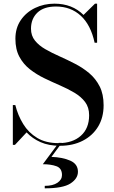

<svg xmlns="http://www.w3.org/2000/svg" viewBox="-20 -780 623 1047"><path d="M318 174.5Q318 137.5 287.8 126.5Q257.5 115.5 213.5 115.5L300 -1H317L260.5 75.5Q321 77.5 363 96Q405 114.5 405 156.5Q405 194 364.2 220.5Q323.5 247 224 247V233.5Q268 233.5 293 216.8Q318 200 318 174.5ZM61.5 10H50V-207H63.5Q77.5 -151 106.5 -103.8Q135.5 -56.5 182.8 -28Q230 0.5 299.5 0.5Q376 0.5 421 -39.8Q466 -80 466 -151.5Q466 -194.5 444.2 -223.5Q422.5 -252.5 386.5 -274Q350.5 -295.5 307.8 -314Q265 -332.5 222 -353.2Q179 -374 143.2 -402Q107.5 -430 85.8 -470.2Q64 -510.5 64 -569Q64 -627 93.2 -670Q122.5 -713 171 -736.5Q219.5 -760 277 -760Q374 -760 435.5 -698.5L498 -760H509.5V-547H496Q475 -644.5 420.2 -694.5Q365.5 -744.5 285.5 -744.5Q218.5 -744.5 183.8 -711Q149 -677.5 149 -623.5Q149 -585.5 170.5 -558.8Q192 -532 227.2 -511.8Q262.5 -491.5 304.8 -472.8Q347 -454 389.2 -432.2Q431.5 -410.5 466.8 -380.8Q502 -351 523.5 -308.8Q545 -266.5 545 -206Q545 -139 515 -89.5Q485 -40 431.2 -12.5Q377.5 15 307 15Q246 15 201.2 -4.8Q156.5 -24.5 125 -58Z"/></svg>

Font: Bodoni* 16 Medium
Style: Regular
Weight: 500
Version: Version 2.2